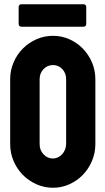

<svg xmlns="http://www.w3.org/2000/svg" viewBox="-20 -876 497 906"><path d="M230 -128Q242 -128 253.5 -133.5Q265 -139 273.5 -148.5Q282 -158 287 -170.5Q292 -183 292 -196V-502Q292 -531 274 -550Q256 -569 230 -569Q204 -569 185.5 -550Q167 -531 167 -502V-196Q167 -167 185.5 -147.5Q204 -128 230 -128ZM230 10Q189 10 152 -6.5Q115 -23 87.5 -51Q60 -79 44 -116.5Q28 -154 28 -196V-502Q28 -544 44 -581.5Q60 -619 88 -647Q116 -675 152.5 -691Q189 -707 230 -707Q271 -707 307 -691Q343 -675 370.5 -647Q398 -619 414 -581.5Q430 -544 430 -502V-196Q430 -154 414 -116.5Q398 -79 371 -51Q344 -23 307.5 -6.5Q271 10 230 10ZM82 -750Q68 -750 68 -764V-842Q68 -856 82 -856H373Q387 -856 387 -842V-764Q387 -750 373 -750Z"/></svg>

Font: AL Dynamic
Style: Bold
Weight: 700
Version: Version 1.000; ttfautohint (v1.8.2) -l 8 -r 50 -G 200 -x 14 